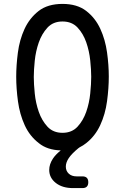

<svg xmlns="http://www.w3.org/2000/svg" viewBox="-20 -760 640 983"><path d="M402 143Q417 143 424.5 150.5Q432 158 432 173Q432 188 424.5 195.5Q417 203 402 203H354Q299 203 265.5 176.5Q232 150 232 110Q232 81 251 52Q264 32 291 10Q222 8 179 -27Q132 -63 106.5 -119Q81 -175 72 -241Q63 -307 63 -367Q63 -425 71.5 -490.5Q80 -556 105.5 -611.5Q131 -667 177.5 -703.5Q224 -740 300 -740Q375 -740 421.5 -704Q468 -668 493.5 -612.5Q519 -557 528 -492Q537 -427 537 -368Q537 -308 528 -241.5Q519 -175 493 -119Q467 -63 421 -27Q406 -15 388 -6L381 -1Q347 27 332 49.5Q317 72 317 93Q317 115 332 129Q347 143 372 143ZM300 -80Q348 -80 377 -111.5Q406 -143 421.5 -187.5Q437 -232 442 -281.5Q447 -331 447 -367Q447 -402 442 -450.5Q437 -499 421.5 -543.5Q406 -588 377 -619Q348 -650 300 -650Q252 -650 223 -618.5Q194 -587 178.5 -542.5Q163 -498 158 -449.5Q153 -401 153 -366Q153 -330 158 -281Q163 -232 178.5 -187.5Q194 -143 223 -111.5Q252 -80 300 -80Z"/></svg>

Font: Maple Mono Normal
Style: Regular
Weight: 400
Monospace: yes
Designer: subframe7536
Version: Version 7.000